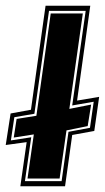

<svg xmlns="http://www.w3.org/2000/svg" viewBox="-34 -650 366 670"><path d="M37 0 59 -154 -14 -144 3 -254 74 -267 125 -630H281L235 -299L312 -312L295 -193L218 -179L193 0ZM16 -241 4 -160 75 -171 53 -18H181L205 -190L280 -204L293 -295L218 -282L265 -612H137L86 -253ZM62 -27 84 -181 14 -170 24 -235 93 -246 143 -603H255L208 -270L284 -285L272 -210L198 -195L174 -27Z"/></svg>

Font: Alumni Sans Collegiate One SC
Style: Italic
Weight: 400
Italic angle: -8°
Designer: Robert E. Leuschke
Foundry: Robert E. Leuschke
Version: Version 1.100